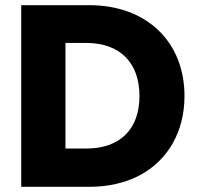

<svg xmlns="http://www.w3.org/2000/svg" viewBox="-20 -722 767 742"><path d="M325 0C398 0 463 -15 519 -44C630 -103 693 -214 693 -351C693 -560 547 -702 325 -702H62V0ZM233 -148V-556H314C443 -556 519 -480 519 -351C519 -222 443 -148 314 -148Z"/></svg>

Font: Poppins
Style: Bold
Weight: 700
Designer: Ninad Kale (Devanagari), Jonny Pinhorn (Latin)
Foundry: Indian Type Foundry
Version: 4.004